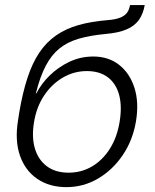

<svg xmlns="http://www.w3.org/2000/svg" viewBox="-20 -748 628 778"><path d="M249 10.3Q180.2 10.3 131.1 -23.2Q82 -56.6 60.8 -117.7Q39.6 -178.7 53.2 -261.2L58.1 -293Q71.8 -373.5 91.6 -433.3Q111.3 -493.2 139.6 -535.2Q168 -577.1 207.3 -604.5Q246.6 -631.8 298.3 -646.5Q350.1 -661.1 416.5 -666.5Q448.2 -668.9 467 -676.5Q485.8 -684.1 494.9 -696.5Q503.9 -709 506.8 -727.5H566.4Q560.5 -692.4 543 -667.5Q525.4 -642.6 492.4 -628.7Q459.5 -614.7 408.2 -610.4Q345.7 -604.5 299.8 -591.3Q253.9 -578.1 221.2 -551.8Q188.5 -525.4 165.3 -481.2Q142.1 -437 125.5 -370.1H127.9Q146.5 -407.7 180.9 -441.7Q215.3 -475.6 260.7 -497.3Q306.2 -519 357.9 -519Q419.9 -519 463.1 -484.9Q506.3 -450.7 524.9 -391.8Q543.5 -333 531.2 -257.8Q518.6 -180.7 477.8 -120.1Q437 -59.6 377.7 -24.7Q318.4 10.3 249 10.3ZM257.8 -48.3Q310.1 -48.3 353 -73.7Q396 -99.1 425.3 -145.5Q454.6 -191.9 464.8 -254.9Q475.1 -317.9 462.6 -363.8Q450.2 -409.7 417 -434.8Q383.8 -460 332 -460Q279.8 -460 234.6 -433.6Q189.5 -407.2 158.4 -360.4Q127.4 -313.5 117.7 -252Q107.9 -192.9 121.3 -146.7Q134.8 -100.6 169.7 -74.5Q204.6 -48.3 257.8 -48.3Z"/></svg>

Font: Inter Light
Style: Italic
Weight: 300
Italic angle: -9.3988°
Designer: Rasmus Andersson
Foundry: rsms
Version: Version 4.001;git-66647c0bb